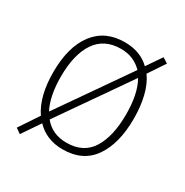

<svg xmlns="http://www.w3.org/2000/svg" viewBox="-145 -686 819 850"><g transform="rotate(30 264.5 -260.5)"><path d="M473 -265Q473 -138 421.5 -64Q370 10 267 10Q224 10 190 -4.5Q156 -19 132 -45L70 46L44 28L110 -71Q61 -143 61 -266Q61 -395 115.5 -467Q170 -539 270 -539Q350 -539 399 -491L451 -567L478 -550L422 -466Q448 -430 460.5 -378.5Q473 -327 473 -265ZM100 -266Q100 -166 132 -105L379 -460Q359 -481 332 -493Q305 -505 270 -505Q185 -505 142.5 -442Q100 -379 100 -266ZM434 -265Q434 -316 425.5 -358Q417 -400 399 -431L152 -76Q194 -24 267 -24Q354 -24 394 -88.5Q434 -153 434 -265Z"/></g></svg>

Font: Noto Sans Hebrew SemiCondensed ExtraLight
Style: Regular
Weight: 200
Width: 4
Designer: Monotype Design Team
Foundry: Monotype Imaging Inc.
Version: Version 2.004; ttfautohint (v1.8.4.7-5d5b)